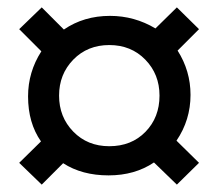

<svg xmlns="http://www.w3.org/2000/svg" viewBox="-20 -571 591 520"><path d="M151 -129 93 -71 32 -130 91 -188Q56 -238 56 -310Q56 -376 92 -432L32 -492L93 -551L153 -491Q207 -528 278 -528Q344 -528 401 -494L459 -551L519 -492L461 -434Q496 -379 496 -314Q496 -246 458 -190L519 -130L459 -71L397 -131Q345 -96 274 -96Q202 -96 151 -129ZM276 -175Q336 -175 374 -214Q412 -253 412 -312Q412 -370 373.5 -409.5Q335 -449 276 -449Q217 -449 178.5 -409.5Q140 -370 140 -312Q140 -254 178.5 -214.5Q217 -175 276 -175Z"/></svg>

Font: Hind Madurai Medium
Style: Regular
Weight: 500
Designer: Jyotish Sonowal
Foundry: Indian Type Foundry
Version: Version 1.001;PS 1.0;hotconv 1.0.86;makeotf.lib2.5.63406; tt